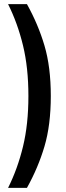

<svg xmlns="http://www.w3.org/2000/svg" viewBox="-20 -770 319 926"><path d="M117 -307Q117 -443 91 -550.5Q65 -658 19 -750H110Q164 -653 194.5 -550Q225 -447 225 -307Q225 -167 194.5 -64Q164 39 110 136H19Q65 44 91 -63.5Q117 -171 117 -307Z"/></svg>

Font: Cabin Condensed SemiBold
Style: Regular
Weight: 600
Width: 3
Designer: Pablo Impallari
Foundry: Pablo Impallari. http://www.impallari.com Igino Marini. http://www.ikern.com
Version: Version 2.200